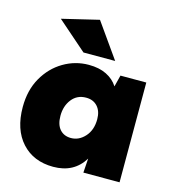

<svg xmlns="http://www.w3.org/2000/svg" viewBox="-112 -844 859 948"><g transform="rotate(15 317.5 -369.5)"><path d="M583 -510V0H398L403 -73Q352 11 246 11Q145 11 85 -55Q25 -121 25 -236Q25 -322 61.5 -386Q98 -450 158 -485.5Q218 -521 287 -521Q340 -521 377.5 -502.5Q415 -484 436 -451L451 -510ZM316 -361Q270 -361 243 -326.5Q216 -292 216 -242Q216 -197 237 -173Q258 -149 294 -149Q335 -149 365.5 -183Q396 -217 396 -272Q396 -313 374.5 -337Q353 -361 316 -361ZM245 -573 94 -705 282 -750 407 -573Z"/></g></svg>

Font: Livvic Black
Style: Regular
Weight: 900
Designer: Jacques Le Bailly, Baron von Fonthausen
Version: Version 1.001; ttfautohint (v1.8.2)